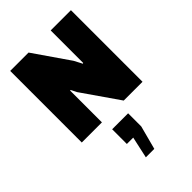

<svg xmlns="http://www.w3.org/2000/svg" viewBox="-303 -805 1301 1301"><g transform="rotate(-45 348.0 -154.0)"><path d="M409 -431 440 -372 445 -375V-686H639V0H459L276 -264L255 -306L250 -304V0H57V-686H233ZM327 223H266V82H419V208L374 378H293Z"/></g></svg>

Font: Chivo Black
Style: Regular
Weight: 900
Designer: Hector Gatti
Foundry: Omnibus-Type
Version: Version 1.007